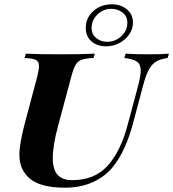

<svg xmlns="http://www.w3.org/2000/svg" viewBox="-20 -857 804 891"><path d="M501 -79Q464 -35 408 -10.5Q352 14 281 14Q154 14 106 -40Q87 -61 78.5 -85Q70 -109 70 -140Q70 -190 96 -288L153 -502Q161 -536 161 -550Q161 -572 146.5 -579Q132 -586 94 -588L100 -608Q151 -605 265 -605Q359 -605 420 -608L414 -588Q377 -586 359.5 -580Q342 -574 331.5 -557Q321 -540 311 -502L249 -271Q225 -181 225 -124Q225 -71 247 -46Q269 -21 315 -21Q420 -21 480.5 -89Q541 -157 573 -280L617 -444Q633 -503 633 -529Q633 -558 616 -570.5Q599 -583 557 -588L563 -608Q600 -605 670 -605Q729 -605 764 -608L758 -588Q724 -583 704 -571Q684 -559 670 -532.5Q656 -506 643 -456L599 -291Q563 -153 501 -79ZM597 -752Q597 -722 579.5 -697Q562 -672 533.5 -657Q505 -642 473 -642Q431 -642 404.5 -665Q378 -688 378 -728Q378 -774 413 -805.5Q448 -837 499 -837Q541 -837 569 -813.5Q597 -790 597 -752ZM571 -751Q571 -782 548.5 -799Q526 -816 496 -816Q459 -816 432 -789.5Q405 -763 405 -728Q405 -698 426.5 -680.5Q448 -663 477 -663Q514 -663 542.5 -688.5Q571 -714 571 -751Z"/></svg>

Font: Playfair Display SC
Style: Bold Italic
Weight: 700
Italic angle: -14°
Designer: Claus Eggers Sørensen
Foundry: Claus Eggers Sørensen
Version: Version 1.200; ttfautohint (v1.6)